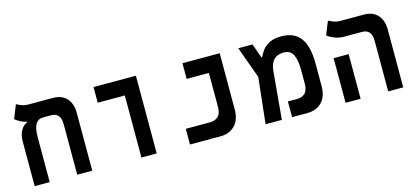

<svg xmlns="http://www.w3.org/2000/svg" viewBox="-54 -1005 3038 1398"><g transform="rotate(-15 1465.0 -306.0)"><path d="M505.9 -434.6V0H392.6V-381.3Q392.6 -467.3 319.8 -467.3H262.7Q234.4 -467.3 218.5 -453.4Q202.6 -439.5 195.6 -418Q188.5 -396.5 186.8 -372.8Q185.1 -349.1 185.1 -329.1V0H71.8V-338.4Q72.8 -389.2 92 -421.1Q111.3 -453.1 140.1 -463.9V-467.8Q115.7 -471.2 91.6 -484.4Q67.4 -497.6 53.2 -509.8L94.2 -611.8Q105.5 -604.5 129.9 -595.2Q154.3 -585.9 179.7 -585.9H366.7Q432.1 -585.9 469 -546.1Q505.9 -506.3 505.9 -434.6Z M876.5 0V-467.8H672.4V-585.9H991.7V0Z M1242.7 0V-118.2H1425.8Q1463.9 -118.2 1487.1 -140.1Q1510.3 -162.1 1510.3 -211.9V-467.8H1342.8V-585.9H1623.5V-164.1Q1623.5 -84.5 1581.8 -42.2Q1540 0 1473.6 0Z M1812.5 0 1850.1 -346.7 1763.7 -585.9H1870.6L1909.2 -478H1914.6Q1924.8 -502 1944.1 -527.6Q1963.4 -553.2 1997.8 -571Q2032.2 -588.9 2087.9 -588.9Q2184.1 -588.9 2231.2 -526.4Q2278.3 -463.9 2278.3 -330.1V-163.1Q2278.3 -84 2236.8 -42Q2195.3 0 2128.4 0H2012.2V-118.2H2082.5Q2119.1 -118.2 2141.8 -140.1Q2164.6 -162.1 2164.6 -212.4V-315.4Q2164.6 -391.1 2144.3 -430.9Q2124 -470.7 2074.7 -470.7Q2026.9 -470.7 1999.8 -443.6Q1972.7 -416.5 1967.3 -357.9L1935.1 0Z M2736.8 0V-381.8Q2736.8 -467.8 2664.1 -467.8H2530.3Q2491.2 -467.8 2459.5 -480.5Q2427.7 -493.2 2405.3 -509.8L2446.3 -611.8Q2457.5 -604.5 2481.9 -595.2Q2506.3 -585.9 2531.7 -585.9H2710.9Q2776.4 -585.9 2813.2 -546.1Q2850.1 -506.3 2850.1 -434.6V0ZM2415.5 0V-336.4H2528.8V0Z"/></g></svg>

Font: Cascadia Mono PL SemiBold
Style: Regular
Weight: 600
Monospace: yes
Designer: Aaron Bell
Foundry: Saja Typeworks
Version: Version 2404.023; ttfautohint (v1.8.4)